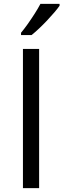

<svg xmlns="http://www.w3.org/2000/svg" viewBox="-20 -965 326 985"><path d="M97.7 0V-713.9H180.7V0ZM285.6 -945.3V-935.5Q275.9 -921.4 259 -901.6Q242.2 -881.8 221.7 -860.1Q201.2 -838.4 180.4 -818.8Q159.7 -799.3 142.1 -785.2H87.9V-796.9Q103.5 -815.4 122.1 -841.6Q140.6 -867.7 158.2 -895.3Q175.8 -922.9 187.5 -945.3Z"/></svg>

Font: Wonky
Style: Regular
Weight: 400
Designer: Monotype Design Team
Foundry: Monotype Imaging Inc.
Version: Version 3.000